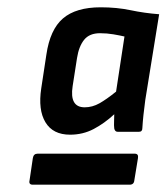

<svg xmlns="http://www.w3.org/2000/svg" viewBox="-20 -687 456 526"><path d="M172 -318Q125 -318 104.5 -352Q84 -386 93 -445L107 -537Q117 -606 152.5 -636.5Q188 -667 256 -667Q300 -667 338 -659Q376 -651 416 -648L378 -413Q375 -391 373 -372Q371 -353 370 -336Q370 -326 361 -326H302Q295 -326 293 -335Q292 -343 292.5 -354Q293 -365 293 -374Q266 -349 236.5 -333.5Q207 -318 172 -318ZM212 -393Q233 -393 252.5 -404Q272 -415 298 -436L321 -587Q308 -590 290.5 -593Q273 -596 254 -596Q225 -596 210.5 -578Q196 -560 191 -528L179 -451Q170 -393 212 -393ZM70 -181Q58 -181 61 -193L70 -254Q72 -266 83 -266H349Q360 -266 358 -254L348 -193Q347 -181 335 -181Z"/></svg>

Font: Sofia Sans
Style: Bold Italic
Weight: 700
Italic angle: -9°
Designer: Botio Nikoltchev, Ani Petrova
Foundry: lettersoup
Version: Version 4.101; ttfautohint (v1.8.4.7-5d5b)